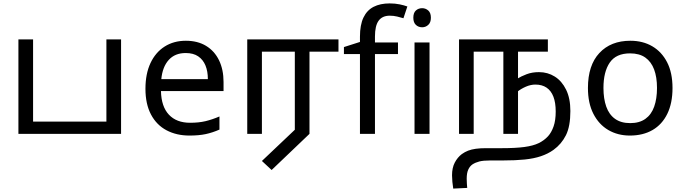

<svg xmlns="http://www.w3.org/2000/svg" viewBox="-20 -785 4018 1126"><path d="M88 0V-554H174V-72H604V-554H690V0Z M1070 -546Q1139 -546 1188.5 -516Q1238 -486 1264.5 -431.5Q1291 -377 1291 -304V-251H924Q926 -160 970.5 -112.5Q1015 -65 1095 -65Q1146 -65 1185.5 -74.5Q1225 -84 1267 -102V-25Q1226 -7 1186 1.5Q1146 10 1091 10Q1015 10 956.5 -21Q898 -52 865.5 -113.5Q833 -175 833 -264Q833 -352 862.5 -415Q892 -478 945.5 -512Q999 -546 1070 -546ZM1069 -474Q1006 -474 969.5 -433.5Q933 -393 926 -321H1199Q1199 -367 1185 -401Q1171 -435 1142.5 -454.5Q1114 -474 1069 -474Z M1573 212 1516 159 1709 -24V-482H1516V0H1430V-554H1965V-482H1795V0Z M2314 -468H2179V0H2091V-468H1997V-509L2091 -539V-570Q2091 -639 2111.5 -682Q2132 -725 2171 -745Q2210 -765 2265 -765Q2297 -765 2323.5 -759.5Q2350 -754 2369 -747L2346 -678Q2330 -683 2309 -688Q2288 -693 2266 -693Q2222 -693 2200.5 -663.5Q2179 -634 2179 -571V-536H2314Z M2499 -536V0H2411V-536ZM2456 -737Q2476 -737 2491.5 -723.5Q2507 -710 2507 -681Q2507 -653 2491.5 -639Q2476 -625 2456 -625Q2434 -625 2419 -639Q2404 -653 2404 -681Q2404 -710 2419 -723.5Q2434 -737 2456 -737Z M3141 -362Q3192 -362 3233.5 -336Q3275 -310 3300 -259Q3325 -208 3325 -134Q3325 -44 3299 8Q3273 60 3226 94Q3194 117 3152.5 131Q3111 145 3057 150.5Q3003 156 2931 156H2856Q2814 156 2791 162Q2768 168 2751 179Q2735 190 2726 210Q2717 230 2717 263Q2717 278 2718 291.5Q2719 305 2720 317L2638 321Q2635 303 2633 281.5Q2631 260 2631 243Q2631 199 2647 168.5Q2663 138 2688 119Q2706 106 2725.5 98.5Q2745 91 2770.5 87.5Q2796 84 2829 84H2922Q3004 84 3055.5 77Q3107 70 3139 54.5Q3171 39 3194 14Q3214 -8 3226.5 -43.5Q3239 -79 3239 -131Q3239 -183 3225.5 -218Q3212 -253 3185.5 -271Q3159 -289 3120 -289Q3092 -289 3063.5 -276.5Q3035 -264 3014 -247L3011 -322Q3037 -338 3069 -350Q3101 -362 3141 -362ZM2672 0V-554H3193V-482H3018V0H2932V-482H2758V0Z M3924 -269Q3924 -180 3893.5 -117.5Q3863 -55 3807 -22.5Q3751 10 3674 10Q3603 10 3547.5 -22.5Q3492 -55 3460 -117.5Q3428 -180 3428 -269Q3428 -402 3495 -474Q3562 -546 3677 -546Q3750 -546 3805.5 -513.5Q3861 -481 3892.5 -419.5Q3924 -358 3924 -269ZM3519 -269Q3519 -206 3535.5 -159.5Q3552 -113 3587 -88Q3622 -63 3676 -63Q3730 -63 3765 -88Q3800 -113 3816.5 -159.5Q3833 -206 3833 -269Q3833 -333 3816 -378Q3799 -423 3764.5 -447.5Q3730 -472 3675 -472Q3593 -472 3556 -418Q3519 -364 3519 -269Z"/></svg>

Font: tamil15
Style: Book
Weight: 400
Designer: Jelle Bosma - Monotype Design Team
Foundry: Monotype Imaging Inc.
Version: Version 2.003